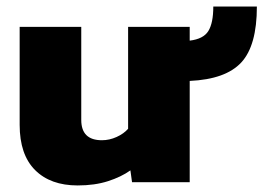

<svg xmlns="http://www.w3.org/2000/svg" viewBox="-20 -556 814 586"><path d="M217 10Q134 10 87 -37Q40 -84 40 -175V-474H228V-190Q228 -128 291 -128Q314 -128 336 -138Q358 -148 371 -163V-474H559V-432Q601 -437 616 -461.5Q631 -486 631 -536H764Q764 -417 716.5 -365.5Q669 -314 559 -309V0H383L378 -36Q350 -16 309.5 -3Q269 10 217 10Z"/></svg>

Font: Kanit ExtraBold
Style: Regular
Weight: 800
Designer: Katatrad Team
Foundry: CadsonDemak
Version: Version 2.000; ttfautohint (v1.8.3)